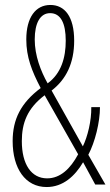

<svg xmlns="http://www.w3.org/2000/svg" viewBox="-20 -744 445 774"><path d="M183 -724C123 -724 86 -673 86 -585C86 -514 108 -458 144 -389C64 -329 31 -263 31 -175C31 -65 82 10 168 10C234 10 282 -34 315 -90L364 0H405L336 -120C363 -171 383 -251 383 -312H348C349 -257 333 -193 314 -154L188 -379C247 -424 279 -490 279 -580C279 -677 241 -724 183 -724ZM182 -691C225 -691 245 -650 245 -580C245 -512 227 -448 172 -408C144 -458 120 -520 120 -585C120 -651 142 -691 182 -691ZM160 -360 295 -122C264 -64 223 -25 170 -25C106 -25 68 -82 68 -175C68 -248 90 -307 160 -360Z"/></svg>

Font: Noto Sans Thai ExtCond ExtLt
Style: Regular
Weight: 200
Width: 2
Designer: Monotype Design Team
Foundry: Monotype Imaging Inc.
Version: Version 2.002